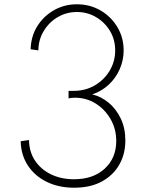

<svg xmlns="http://www.w3.org/2000/svg" viewBox="-20 -860 707 896"><path d="M326 16Q402 16 455.2 -13Q508.5 -42 536.8 -91.8Q565 -141.5 565 -204.5Q565 -261 544 -305.8Q523 -350.5 487.8 -380Q452.5 -409.5 410.5 -419.5Q454 -434 487 -464.5Q520 -495 538.5 -536.8Q557 -578.5 557 -625Q557 -684.5 528 -733.2Q499 -782 449.5 -811Q400 -840 339 -840Q280.5 -840 232 -812.5Q183.5 -785 154 -737.8Q124.5 -690.5 123 -630L159 -625Q159.5 -674.5 184 -715.2Q208.5 -756 249.2 -780Q290 -804 339 -804Q387.5 -804 428 -780.2Q468.5 -756.5 493 -716Q517.5 -675.5 517.5 -624.5Q517.5 -573.5 492 -530.5Q466.5 -487.5 422.8 -461.8Q379 -436 323.5 -436H300V-401Q313 -404 330 -404Q383 -404 426.5 -376.8Q470 -349.5 496.2 -303.8Q522.5 -258 522.5 -202Q522.5 -123 469 -73.2Q415.5 -23.5 325.5 -23.5Q265 -23.5 217.8 -46.5Q170.5 -69.5 143.2 -110.8Q116 -152 115.5 -206.5L76.5 -201Q78 -136.5 110 -87.8Q142 -39 197.8 -11.5Q253.5 16 326 16Z"/></svg>

Font: Spartan ExtraLight
Style: Regular
Weight: 200
Designer: Matt Bailey, Mirko Velimirovic
Foundry: Matt Bailey
Version: Version 1.003; ttfautohint (v1.8.3)